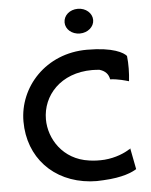

<svg xmlns="http://www.w3.org/2000/svg" viewBox="-61 -978 812 1030"><g transform="rotate(-5 345.0 -463.0)"><path d="M320 -861C320 -825 353 -795 397 -795C440 -795 474 -825 474 -861C474 -898 440 -928 397 -928C353 -928 320 -899 320 -861ZM606 -153C580 -136 531 -114 470 -109C441 -107 413 -108 387 -112C246 -131 175 -248 175 -352C175 -480 275 -594 445 -594C458 -594 470 -593 483 -592H484L487 -591C515 -582 532 -565 537 -536C581 -534 619 -522 637 -517C642 -561 643 -609 638 -653C623 -671 569 -705 427 -705C204 -705 54 -536 54 -351C54 -158 185 -17 383 0C407 2 430 2 454 0C560 -5 612 -30 634 -44L612 -158C611 -157 610 -154 608 -153Z"/></g></svg>

Font: Bluebird
Style: LiExt
Weight: 300
Designer: Jasper
Foundry: Cannot Into Space Fonts
Version: Version 0.98